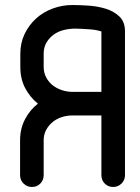

<svg xmlns="http://www.w3.org/2000/svg" viewBox="-20 -746 559 765"><path d="M384 -380V-621Q378 -623 366 -625.5Q354 -628 339 -629L308 -631Q292 -632 280 -632Q257 -632 234.5 -626.5Q212 -621 194.5 -608.5Q177 -596 165.5 -577Q154 -558 154 -532V-480Q154 -457 163.5 -438.5Q173 -420 189 -407Q205 -394 226 -387Q247 -380 268 -380ZM268 -286Q247 -286 226.5 -279.5Q206 -273 190 -260Q174 -247 164 -228.5Q154 -210 154 -187V-48Q154 -28 140.5 -14.5Q127 -1 107 -1Q88 -1 74 -14.5Q60 -28 60 -48V-187Q60 -233 79.5 -270.5Q99 -308 131 -333Q99 -359 80 -395.5Q61 -432 61 -479V-532Q61 -575 78 -610.5Q95 -646 123.5 -672Q152 -698 190 -712Q228 -726 268 -726Q298 -726 334 -723.5Q370 -721 402 -711Q434 -701 456 -680Q478 -659 478 -621V-48Q478 -28 464 -14.5Q450 -1 431 -1Q411 -1 397.5 -14.5Q384 -28 384 -48V-286Z"/></svg>

Font: VDS
Style: Regular
Weight: 400
Designer: artmaker
Foundry: artmaker
Version: Version 1.000 2009 initial release